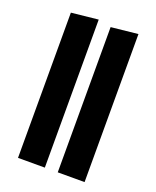

<svg xmlns="http://www.w3.org/2000/svg" viewBox="-141 -839 751 922"><g transform="rotate(20 234.5 -378.0)"><path d="M64.5 -742.1 201.6 -756.5V0H64.5ZM267.6 -742.1 404.7 -756.5V0H267.6Z"/></g></svg>

Font: Fira Sans Variable
Style: Regular
Weight: 400
Designer: Carrois Corporate & Edenspiekermann AG
Foundry: Carrois Corporate GbR & Edenspiekermann AG
Version: Version 4.202